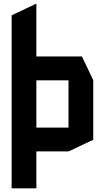

<svg xmlns="http://www.w3.org/2000/svg" viewBox="-20 -820 567 1040"><path d="M43 -129V-737L176 -800H177V-129ZM43 200V-127H44L177 0V200ZM177 0 43 -128V-129H351V0ZM351 0V-385H485V-63L352 0ZM176 -385V-514H424L485 -386V-385Z"/></svg>

Font: Foldit SemiBold
Style: Regular
Weight: 600
Version: Version 1.003